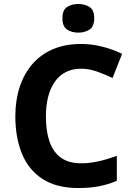

<svg xmlns="http://www.w3.org/2000/svg" viewBox="-20 -948 677 978"><path d="M393.1 -598.1Q349.6 -598.1 316.2 -581.3Q282.7 -564.5 260 -532.7Q237.3 -501 225.6 -456.1Q213.9 -411.1 213.9 -355Q213.9 -279.3 232.7 -225.8Q251.5 -172.4 291 -144.3Q330.6 -116.2 393.1 -116.2Q436.5 -116.2 480.2 -126Q523.9 -135.7 575.2 -153.8V-26.9Q527.8 -7.3 481.9 1.2Q436 9.8 378.9 9.8Q268.6 9.8 197.5 -35.9Q126.5 -81.5 92.3 -163.8Q58.1 -246.1 58.1 -356Q58.1 -437 80.1 -504.4Q102.1 -571.8 144.5 -621.1Q187 -670.4 249.5 -697.3Q312 -724.1 393.1 -724.1Q446.3 -724.1 499.8 -710.7Q553.2 -697.3 602.1 -673.8L553.2 -550.8Q513.2 -569.8 472.7 -584Q432.1 -598.1 393.1 -598.1ZM378.9 -927.7Q412.1 -927.7 436 -912.4Q460 -897 460 -855Q460 -813.5 436 -797.6Q412.1 -781.7 378.9 -781.7Q345.2 -781.7 321.5 -797.6Q297.9 -813.5 297.9 -855Q297.9 -897 321.5 -912.4Q345.2 -927.7 378.9 -927.7Z"/></svg>

Font: Wonky
Style: Regular
Weight: 400
Designer: Monotype Design Team
Foundry: Monotype Imaging Inc.
Version: Version 3.000